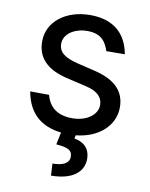

<svg xmlns="http://www.w3.org/2000/svg" viewBox="-86 -616 698 893"><g transform="rotate(10 263.0 -169.5)"><path d="M370 -400.2 457.4 -400.9C439.3 -500 374.6 -552.6 268.1 -552.6C153.8 -552.6 68.2 -487.2 68.2 -393.8C68.2 -318.2 113.3 -267.4 214.1 -244.3L305 -223C359.7 -210.6 385.3 -185 385.3 -148.1C385.3 -102.6 336.6 -65.3 267.4 -65.3C201 -65.3 158.7 -94.5 143.1 -153.8L54 -154.5C72.1 -50.4 136.4 -1.4 228.3 9.2L216.3 67.1C269.9 71.4 292.6 80.3 292.6 112.6C292.6 145.2 259.6 158 214.1 158L217 214.5C316.8 214.5 369.3 171.5 369.3 109.7C369.3 54.7 332.4 31.6 294.7 25.9L297.9 9.9C403.8 -0.4 477.6 -66.1 477.6 -153.4C477.6 -229.8 429.7 -277.7 331.7 -301.1L248.9 -321C185.7 -336.6 157.3 -358 157.3 -398.4C157.3 -444.2 206 -477.3 268.5 -477.3C335.9 -477.3 357.2 -439.3 370 -400.2Z"/></g></svg>

Font: GiG Sans Text
Style: Regular
Weight: 400
Designer: Andreas Faust
Version: Version 1.100;FEAKit 1.0